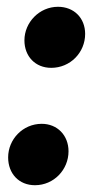

<svg xmlns="http://www.w3.org/2000/svg" viewBox="-20 -529 280 566"><path d="M131 -329C187 -329 231 -374 231 -429C231 -476 198 -509 151 -509C96 -509 52 -463 52 -410C52 -363 84 -329 131 -329ZM83 17C139 17 182 -29 182 -83C182 -130 149 -164 103 -164C47 -164 4 -118 4 -65C4 -17 36 17 83 17Z"/></svg>

Font: Fira Sans
Style: Bold Italic
Weight: 700
Italic angle: -8°
Designer: bBox Type GmbH & Carrois Corporate GbR & Edenspiekermann AG
Foundry: bBox Type GmbH & Carrois Corporate GbR & Edenspiekermann AG
Version: Version 4.301;PS 004.301;hotconv 1.0.88;makeotf.lib2.5.64775